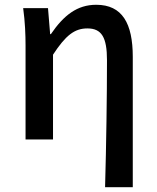

<svg xmlns="http://www.w3.org/2000/svg" viewBox="-20 -584 656 804"><path d="M420 200H536V-346C536 -486 492 -564 383 -564C303 -564 247 -520 193 -441H190L181 -550H77C85 -492 87 -438 87 -394V0H202V-355C255 -436 292 -465 346 -465C406 -465 428 -427 428 -332C428 -183 425 23 420 200Z"/></svg>

Font: DAIFUKU Sans JP Medium
Style: Regular
Weight: 500
Designer: Original font ‘Source Han Sans JP’ : Ryoko NISHIZUKA  (kana, bopomofo & ideographs); Paul D. Hunt (Latin, Greek & Cyrill
Foundry: Daifuku
Version: Version 1.000